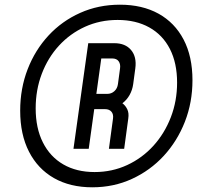

<svg xmlns="http://www.w3.org/2000/svg" viewBox="-20 -784 876 818"><path d="M373 14Q279 14 210 -25.2Q141 -64.5 103.5 -137.8Q66 -211 66 -312.5Q66 -407 97.8 -489Q129.5 -571 186.8 -632.8Q244 -694.5 321.8 -729.2Q399.5 -764 491 -764Q586 -764 655.2 -725.8Q724.5 -687.5 762.2 -615.5Q800 -543.5 800 -442Q800 -348 767.8 -265.5Q735.5 -183 677.8 -120.2Q620 -57.5 542.2 -21.8Q464.5 14 373 14ZM383 -51Q457.5 -51 521.8 -80.8Q586 -110.5 633.8 -163.2Q681.5 -216 708 -285Q734.5 -354 734.5 -432Q734.5 -515.5 703.8 -575.5Q673 -635.5 616 -667.2Q559 -699 481 -699Q406 -699 342.2 -670Q278.5 -641 231.2 -589.5Q184 -538 158 -469.5Q132 -401 132 -322.5Q132 -238 162.8 -177Q193.5 -116 249.8 -83.5Q306 -51 383 -51ZM293 -150 356 -600H467Q514 -600 538.5 -570.8Q563 -541.5 556.5 -493L547.5 -426Q544 -400.5 532.2 -379.5Q520.5 -358.5 501.5 -344Q514.5 -334.5 522.2 -318.5Q530 -302.5 526.5 -279L509 -150H444L461.5 -279Q464 -297 454.8 -308Q445.5 -319 427.5 -319H381.5L358 -150ZM390.5 -384H436.5Q454.5 -384 467.2 -395.5Q480 -407 482.5 -426L491.5 -493Q494 -511 485.5 -523Q477 -535 457.5 -535H411.5Z"/></svg>

Font: Mohave Light Medium
Style: Italic
Weight: 500
Italic angle: -8°
Version: Version 2.003